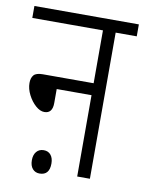

<svg xmlns="http://www.w3.org/2000/svg" viewBox="-75 -676 562 744"><g transform="rotate(10 205.5 -304.0)"><path d="M0 -622H411V-575H328V0H278V-320H141V-265Q141 -224 109 -224Q92 -224 74.5 -239.5Q57 -255 45 -278.5Q33 -302 33 -325Q33 -345 42.5 -356Q52 -367 78 -367H278V-575H0ZM94 -32Q94 -53 104.5 -65.5Q115 -78 133 -78Q151 -78 161 -65.5Q171 -53 171 -32Q171 14 132 14Q115 14 104.5 2Q94 -10 94 -32Z"/></g></svg>

Font: Noto Sans ExtraCondensed Light
Style: Italic
Weight: 300
Width: 2
Italic angle: -12°
Designer: Monotype Design Team
Foundry: Monotype Imaging Inc.
Version: Version 2.013; ttfautohint (v1.8.4.7-5d5b)